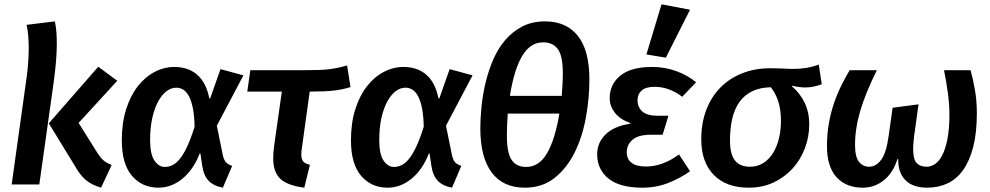

<svg xmlns="http://www.w3.org/2000/svg" viewBox="-20 -854 4583 889"><path d="M206 -283 435 -545 523 -480 344 -285 424 -157Q443 -126 457.5 -113Q472 -100 497 -90L448 15Q401 1 374.5 -23Q348 -47 326 -87ZM162 0H34L102 -486Q108 -528 110.5 -564Q113 -600 113 -632Q113 -695 103 -739L234 -755Q239 -732 241 -706.5Q243 -681 243 -651Q243 -616 239.5 -572Q236 -528 228 -469Z M1012 15Q969 7 946 -17Q923 -41 916 -88L908 -143L905 -144Q876 -69 825 -27Q774 15 714 15Q638 15 591 -40Q544 -95 544 -204Q544 -285 564 -348Q584 -411 618 -454.5Q652 -498 696 -521Q740 -544 787 -544Q852 -544 893.5 -507.5Q935 -471 949 -399Q950 -399 951 -398.5Q952 -398 953 -398L1001 -534L1107 -505L984 -272L1011 -139Q1016 -115 1025 -104Q1034 -93 1055 -86ZM743 -81Q761 -81 778 -89Q795 -97 812 -117.5Q829 -138 846 -174Q863 -210 881 -267Q880 -316 873.5 -350.5Q867 -385 855.5 -407Q844 -429 829 -438.5Q814 -448 796 -448Q773 -448 751.5 -432Q730 -416 713 -385.5Q696 -355 685.5 -309.5Q675 -264 675 -205Q675 -140 695 -110.5Q715 -81 743 -81Z M1414 -430 1379 -177Q1377 -165 1376 -156Q1375 -147 1375 -139Q1375 -117 1384 -106.5Q1393 -96 1415 -91L1389 15Q1311 5 1278 -26Q1245 -57 1245 -121Q1245 -134 1246 -148Q1247 -162 1249 -177L1285 -430H1125L1139 -529H1393Q1430 -529 1458 -530Q1486 -531 1508 -534Q1530 -537 1548.5 -541Q1567 -545 1587 -551L1603 -451Q1570 -440 1528 -435Q1486 -430 1425 -430Z M2073 15Q2030 7 2007 -17Q1984 -41 1977 -88L1969 -143L1966 -144Q1937 -69 1886 -27Q1835 15 1775 15Q1699 15 1652 -40Q1605 -95 1605 -204Q1605 -285 1625 -348Q1645 -411 1679 -454.5Q1713 -498 1757 -521Q1801 -544 1848 -544Q1913 -544 1954.5 -507.5Q1996 -471 2010 -399Q2011 -399 2012 -398.5Q2013 -398 2014 -398L2062 -534L2168 -505L2045 -272L2072 -139Q2077 -115 2086 -104Q2095 -93 2116 -86ZM1804 -81Q1822 -81 1839 -89Q1856 -97 1873 -117.5Q1890 -138 1907 -174Q1924 -210 1942 -267Q1941 -316 1934.5 -350.5Q1928 -385 1916.5 -407Q1905 -429 1890 -438.5Q1875 -448 1857 -448Q1834 -448 1812.5 -432Q1791 -416 1774 -385.5Q1757 -355 1746.5 -309.5Q1736 -264 1736 -205Q1736 -140 1756 -110.5Q1776 -81 1804 -81Z M2504 -755Q2602 -755 2655.5 -688Q2709 -621 2709 -486Q2709 -400 2693 -311Q2677 -222 2641.5 -149.5Q2606 -77 2549 -31Q2492 15 2410 15Q2309 15 2256.5 -55.5Q2204 -126 2204 -260Q2204 -306 2209.5 -360.5Q2215 -415 2228 -470Q2241 -525 2263 -576.5Q2285 -628 2318.5 -667.5Q2352 -707 2397.5 -731Q2443 -755 2504 -755ZM2416 -81Q2476 -81 2513 -144.5Q2550 -208 2570 -328H2331Q2329 -301 2328 -275.5Q2327 -250 2327 -226Q2327 -146 2349 -113.5Q2371 -81 2416 -81ZM2495 -658Q2435 -658 2397.5 -594.5Q2360 -531 2341 -410H2581Q2583 -437 2584.5 -463Q2586 -489 2586 -515Q2586 -595 2563 -626.5Q2540 -658 2495 -658Z M2973 -602 3043 -834 3175 -809 3063 -587ZM3048 -230H2991Q2936 -230 2909 -207Q2882 -184 2882 -149Q2882 -117 2904.5 -100Q2927 -83 2971 -83Q3048 -83 3124 -139L3175 -61Q3130 -29 3074.5 -7Q3019 15 2955 15Q2849 15 2797 -27.5Q2745 -70 2745 -140Q2745 -193 2784 -231.5Q2823 -270 2898 -281L2899 -284Q2851 -301 2827 -332Q2803 -363 2803 -399Q2803 -464 2852.5 -504Q2902 -544 2999 -544Q3059 -544 3112 -524.5Q3165 -505 3203 -473L3139 -406Q3078 -452 3011 -452Q2970 -452 2951 -435Q2932 -418 2932 -390Q2932 -357 2954.5 -337.5Q2977 -318 3025 -318H3075Z M3647 -454Q3685 -422 3706 -377.5Q3727 -333 3727 -279Q3727 -221 3707 -168Q3687 -115 3650.5 -74.5Q3614 -34 3562.5 -9.5Q3511 15 3447 15Q3343 15 3285 -44Q3227 -103 3227 -209Q3227 -284 3250 -344.5Q3273 -405 3315 -448Q3357 -491 3416 -514.5Q3475 -538 3547 -538Q3567 -538 3581.5 -537.5Q3596 -537 3607.5 -536.5Q3619 -536 3630 -535.5Q3641 -535 3655 -535Q3684 -535 3712.5 -539.5Q3741 -544 3771 -555L3785 -464Q3766 -457 3747.5 -453Q3729 -449 3706 -449Q3695 -449 3677.5 -451.5Q3660 -454 3648 -457ZM3596 -294Q3596 -345 3584 -383Q3572 -421 3549 -450Q3499 -449 3463 -431.5Q3427 -414 3404 -382Q3381 -350 3370.5 -304.5Q3360 -259 3360 -202Q3360 -140 3383 -111Q3406 -82 3453 -82Q3487 -82 3514 -99Q3541 -116 3559 -145Q3577 -174 3586.5 -212.5Q3596 -251 3596 -294Z M4233 -371 4213 -227Q4211 -209 4209.5 -193.5Q4208 -178 4208 -165Q4208 -117 4224 -99.5Q4240 -82 4271 -82Q4291 -82 4310 -95Q4329 -108 4343.5 -136.5Q4358 -165 4367 -211.5Q4376 -258 4376 -324Q4376 -370 4369 -422.5Q4362 -475 4351 -529H4474Q4485 -490 4494 -438.5Q4503 -387 4503 -330Q4503 -240 4486.5 -175Q4470 -110 4440 -67.5Q4410 -25 4367.5 -5Q4325 15 4273 15Q4207 15 4172.5 -19.5Q4138 -54 4139 -117H4135Q4115 -53 4072 -19Q4029 15 3975 15Q3897 15 3853 -34Q3809 -83 3809 -177Q3809 -234 3818 -284Q3827 -334 3842 -377.5Q3857 -421 3876 -459Q3895 -497 3914 -529H4040Q3987 -422 3963 -340Q3939 -258 3939 -183Q3939 -128 3957 -105Q3975 -82 4004 -82Q4036 -82 4060 -114Q4084 -146 4095 -227L4113 -355Z"/></svg>

Font: Xgbmvzvtohvqztyvzapvmeyoton
Style: Regular
Weight: 500
Italic angle: -8°
Designer: Carrois Corporate & Edenspiekermann
Foundry: Carrois Corporate GbR & Edenspiekermann AG
Version: Version 2.001